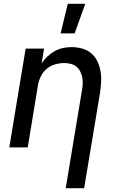

<svg xmlns="http://www.w3.org/2000/svg" viewBox="-20 -776 640 1011"><path d="M326 215 412 -303Q415 -320 415.5 -337.5Q416 -355 412.5 -371Q409 -387 401.5 -401.5Q394 -416 381 -426Q368 -436 351.5 -440Q335 -444 318 -444Q294 -444 270 -437Q246 -430 226.5 -414Q207 -398 195.5 -375Q184 -352 180 -328L126 0H29L115 -520H212L199 -441Q211 -461 229 -478Q247 -495 267.5 -506.5Q288 -518 311 -523Q334 -528 356 -528Q385 -528 412 -520.5Q439 -513 459.5 -496Q480 -479 492 -454.5Q504 -430 509 -402.5Q514 -375 512.5 -346.5Q511 -318 507 -289L423 215ZM299 -600 337 -756H429L373 -600Z"/></svg>

Font: Iosevka Aile Medium Oblique
Style: Regular
Weight: 500
Italic angle: -9°
Designer: Belleve Invis
Foundry: Belleve Invis
Version: Version 31.1.0; ttfautohint (v1.8.4)